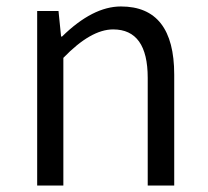

<svg xmlns="http://www.w3.org/2000/svg" viewBox="-20 -574 645 594"><path d="M95 -540H161L169 -461H172Q267 -554 354 -554Q519 -554 519 -343V0H437V-333Q437 -483 330 -483Q261 -483 176 -395V0H95Z"/></svg>

Font: KaiGen Gothic SC Normal
Style: Regular
Weight: 300
Designer: Ryoko NISHIZUKA Ë•øÂ°öÊ∂ºÂ≠ê (kana & ideographs); Paul D. Hunt (Latin, Greek & Cyrillic); Wenlong ZHANG Âº†ÊñáÈæô (bopom
Version: Version 1.001 October 10, 2014